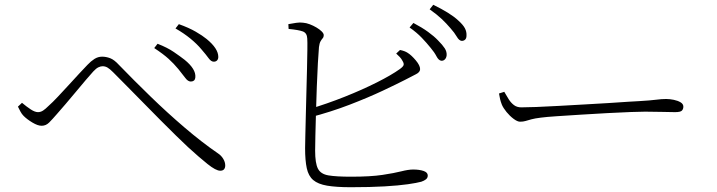

<svg xmlns="http://www.w3.org/2000/svg" viewBox="-20 -792 3000 803"><path d="M726 -503Q707 -526 685 -546Q663 -566 625 -591L639 -609Q680 -593 707 -574.5Q734 -556 752 -542Q800 -503 797 -469Q796 -459 791 -455Q786 -451 778 -451Q766 -451 755 -466Q744 -481 726 -503ZM823 -585Q804 -608 776.5 -630.5Q749 -653 714 -673L728 -691Q770 -676 798.5 -659.5Q827 -643 844 -629Q893 -589 893 -554Q893 -545 888 -539.5Q883 -534 874 -534Q863 -534 852.5 -548.5Q842 -563 823 -585ZM55 -346 72 -362Q91 -346 108.5 -334.5Q126 -323 139 -323Q150 -323 160 -329.5Q170 -336 183 -349Q200 -364 222 -387.5Q244 -411 267.5 -436.5Q291 -462 312 -485Q333 -508 346 -521Q360 -536 375 -545.5Q390 -555 407 -555Q424 -555 441 -548.5Q458 -542 478 -520Q539 -457 609 -389Q679 -321 751.5 -259Q824 -197 891 -151Q905 -142 913.5 -128Q922 -114 922 -100Q922 -90 917 -84Q912 -78 901 -78Q883 -78 848 -106Q813 -134 766 -177Q747 -195 717 -224Q687 -253 652 -288.5Q617 -324 580.5 -361Q544 -398 511 -431.5Q478 -465 453 -490Q439 -504 429.5 -509.5Q420 -515 409 -515Q401 -515 391.5 -510.5Q382 -506 370 -493Q358 -480 338.5 -457Q319 -434 297 -407.5Q275 -381 254 -356.5Q233 -332 218 -315Q199 -293 185.5 -279.5Q172 -266 154 -266Q138 -266 115.5 -279.5Q93 -293 79 -307Q71 -315 65.5 -325.5Q60 -336 55 -346Z M1781 -592Q1765 -612 1744 -634Q1723 -656 1693 -677L1709 -696Q1745 -677 1770.5 -658.5Q1796 -640 1812 -623Q1831 -604 1840 -590Q1849 -576 1848 -561Q1847 -550 1840.5 -543.5Q1834 -537 1825 -538Q1814 -540 1805.5 -556.5Q1797 -573 1781 -592ZM1864 -674Q1847 -694 1827.5 -712.5Q1808 -731 1777 -753L1792 -772Q1827 -755 1853.5 -738.5Q1880 -722 1897 -706Q1917 -688 1924.5 -673.5Q1932 -659 1931 -643Q1931 -632 1925.5 -626.5Q1920 -621 1911 -621Q1900 -622 1890.5 -638.5Q1881 -655 1864 -674ZM1186 -691Q1203 -694 1218.5 -696.5Q1234 -699 1248 -697Q1261 -696 1275.5 -690.5Q1290 -685 1303.5 -677Q1317 -669 1325.5 -660.5Q1334 -652 1334 -645Q1334 -637 1329.5 -632Q1325 -627 1320.5 -619Q1316 -611 1314 -595Q1312 -573 1309.5 -528.5Q1307 -484 1305 -429.5Q1303 -375 1301.5 -321Q1300 -267 1299 -224.5Q1298 -182 1298 -162Q1298 -110 1309.5 -87Q1321 -64 1353.5 -58.5Q1386 -53 1448 -53Q1530 -53 1579.5 -60.5Q1629 -68 1658.5 -75.5Q1688 -83 1708 -83Q1734 -83 1751.5 -77Q1769 -71 1769 -58Q1769 -48 1761.5 -42Q1754 -36 1742 -32Q1724 -27 1686 -21.5Q1648 -16 1588.5 -12.5Q1529 -9 1447 -9Q1386 -9 1348 -15.5Q1310 -22 1290 -39Q1270 -56 1263 -88.5Q1256 -121 1256 -172Q1256 -189 1257 -225.5Q1258 -262 1259 -309Q1260 -356 1261.5 -407Q1263 -458 1264 -504Q1265 -550 1265.5 -584Q1266 -618 1265 -631Q1264 -654 1246.5 -660.5Q1229 -667 1187 -671ZM1637 -568 1653 -583Q1663 -581 1671 -578Q1679 -575 1685 -571Q1701 -561 1719 -539.5Q1737 -518 1737 -503Q1737 -490 1719.5 -481.5Q1702 -473 1674 -458Q1641 -441 1580.5 -412.5Q1520 -384 1442 -354Q1364 -324 1276 -301L1271 -335Q1348 -358 1422 -387.5Q1496 -417 1556.5 -447.5Q1617 -478 1652 -503Q1666 -513 1668 -520Q1670 -527 1663 -538Q1659 -546 1652 -553.5Q1645 -561 1637 -568Z M2089 -408Q2098 -392 2107.5 -377Q2117 -362 2129.5 -352.5Q2142 -343 2160 -343Q2181 -343 2222 -344.5Q2263 -346 2315 -349Q2367 -352 2421.5 -355Q2476 -358 2525 -361Q2574 -364 2608 -366.5Q2642 -369 2652 -369Q2702 -372 2724.5 -375Q2747 -378 2766 -378Q2781 -378 2798 -374.5Q2815 -371 2826.5 -364Q2838 -357 2838 -346Q2838 -336 2832 -329.5Q2826 -323 2803 -323Q2778 -323 2749.5 -324Q2721 -325 2678 -325Q2661 -325 2618.5 -323.5Q2576 -322 2521 -319Q2466 -316 2410.5 -312.5Q2355 -309 2309.5 -306Q2264 -303 2242 -300Q2217 -297 2202.5 -293Q2188 -289 2178 -286Q2168 -283 2155 -283Q2144 -283 2128 -295Q2112 -307 2098.5 -323.5Q2085 -340 2079 -354Q2074 -367 2071.5 -377.5Q2069 -388 2067 -401Z"/></svg>

Font: Early Summer Mincho VF
Style: Regular
Weight: 250
Designer: GuiWonder
Version: Version 1.002